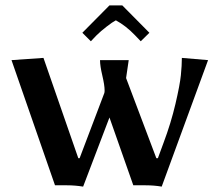

<svg xmlns="http://www.w3.org/2000/svg" viewBox="-20 -691 819 716"><path d="M436 -670.9 537.1 -568.8 504.9 -537.1 482.9 -560.1Q449.7 -594.7 412.1 -615.2Q400.4 -609.4 377.7 -591.8Q355 -574.2 340.8 -560.1L318.8 -537.1L287.1 -568.8L388.2 -670.9ZM22.9 -466.8 142.1 -475.1 272 -101.1H276.9L369.1 -344.2Q370.1 -347.2 370.1 -354Q370.1 -373 361.6 -409.2Q353 -445.3 353 -466.8H460L450.2 -399.9L563 -101.1H568.8L589.8 -158.2Q617.7 -232.4 634.3 -303.5Q650.9 -374.5 654.5 -410.6Q658.2 -446.8 658.2 -475.1L755.9 -466.8L583 4.9Q554.7 0 522.9 0H477.1L388.2 -252.9L290 4.9Q259.8 0 230 0H185.1Z"/></svg>

Font: Resagokr
Style: Bold
Weight: 600
Designer: gluk
Foundry: gluk
Version: Version 0.95